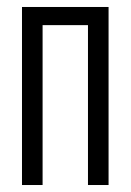

<svg xmlns="http://www.w3.org/2000/svg" viewBox="-20 -530 375 550"><path d="M43 0V-510H291V0H232V-458H102V0Z"/></svg>

Font: Saira Ultra Condensed
Style: Regular
Weight: 400
Width: 1
Designer: Hector Gatti with collaboration of the Omnibus-Type team
Foundry: Omnibus-Type
Version: Version 1.001; ttfautohint (v1.8)